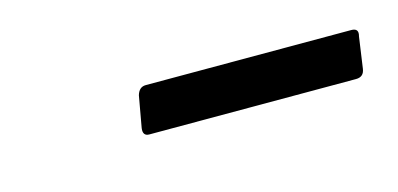

<svg xmlns="http://www.w3.org/2000/svg" viewBox="-25 -681 344 166"><g transform="rotate(-15 147.0 -598.0)"><path d="M97 -577Q91 -577 92 -584L97 -612Q99 -619 105 -619H289Q296 -619 294 -612L290 -584Q289 -577 282 -577Z"/></g></svg>

Font: Sofia Sans Semi Condensed Light
Style: Italic
Weight: 300
Italic angle: -9°
Version: Version 4.100